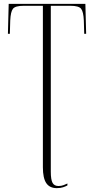

<svg xmlns="http://www.w3.org/2000/svg" viewBox="-20 -734 488 994"><path d="M274 240Q237 240 219.5 214Q202 188 202 132V-704H102Q59 -704 47 -688.5Q35 -673 33 -628L31 -559H21L25 -714H422L426 -559H416L414 -628Q412 -673 400 -688.5Q388 -704 345 -704H243V155Q243 196 252 212.5Q261 229 283 229Q297 229 309 224.5Q321 220 329 216V226Q320 231 306.5 235.5Q293 240 274 240Z"/></svg>

Font: Noto Serif Display ExtraCondensed ExtraLight
Style: Regular
Weight: 200
Width: 2
Designer: Monotype Design Team
Foundry: Monotype Imaging Inc.
Version: Version 2.009